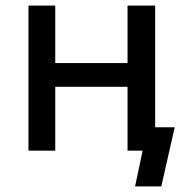

<svg xmlns="http://www.w3.org/2000/svg" viewBox="-20 -540 671 688"><path d="M82 0H178V-229H437V0H491L464 128H558L606 -84H536V-520H437V-314H178V-520H82Z"/></svg>

Font: Fixel Display Medium
Style: Regular
Weight: 500
Designer: AlfaBravo + MacPaw
Foundry: Kyrylo Tkachov, Marchela Mozhyna, Serhii Makarenko, Maria Weinstein, Zakhar Kryvoshyya
Version: Version 1.211